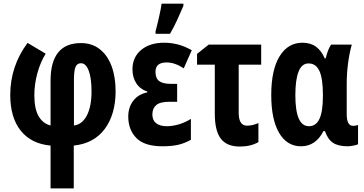

<svg xmlns="http://www.w3.org/2000/svg" viewBox="-20 -791 1994 1051"><path d="M130.9 -556.2 230 -497.1Q200.7 -449.7 184.3 -389.4Q168 -329.1 168 -269Q168 -196.3 190.9 -155.8Q213.9 -115.2 256.8 -104V-349.1Q256.8 -555.2 422.9 -555.2Q483.4 -555.2 525.9 -522Q568.4 -488.8 590.6 -429.4Q612.8 -370.1 612.8 -292Q612.8 -166 554 -85.9Q495.1 -5.9 383.8 5.9V240.2H256.8V5.9Q150.9 -3.9 93.5 -75.7Q36.1 -147.5 36.1 -271Q36.1 -428.7 130.9 -556.2ZM422.9 -444.8Q401.4 -444.8 393.1 -423.6Q384.8 -402.3 384.8 -355V-104Q429.2 -109.4 455.1 -158.2Q481 -207 481 -291Q481 -365.2 465.1 -405.5Q449.2 -445.8 422.9 -444.8Z M949.7 -332V-233.9H906.7Q856 -233.9 835 -215.6Q814 -197.3 814 -164.1Q814 -132.8 834.7 -116.5Q855.5 -100.1 893.1 -100.1Q924.8 -100.1 959.5 -110.4Q994.1 -120.6 1024.9 -140.1V-25.9Q989.7 -5.9 953.6 2Q917.5 9.8 870.1 9.8Q771 9.8 726.6 -35.4Q682.1 -80.6 682.1 -152.8Q682.1 -204.1 709.7 -239.7Q737.3 -275.4 786.1 -285.2V-290Q747.1 -302.7 726.1 -335Q705.1 -367.2 705.1 -412.1Q705.1 -477.5 752.4 -517.3Q799.8 -557.1 877.9 -557.1Q916 -557.1 952.9 -547.9Q989.7 -538.6 1029.8 -516.1L985.8 -417Q937 -449.2 892.1 -449.2Q831.1 -449.2 831.1 -397.9Q831.1 -362.3 851.3 -347.2Q871.6 -332 915 -332ZM831.5 -606V-620.1Q834.5 -630.4 839.6 -651.1Q844.7 -671.9 850.1 -695.8Q855.5 -719.7 859.6 -740.2Q863.8 -760.7 864.7 -771H983.9V-758.8Q968.8 -723.1 950.4 -682.9Q932.1 -642.6 910.6 -606Z M1409.7 -546.9V-437H1286.6V-173.8Q1286.6 -103 1332.5 -103Q1360.8 -103 1394.5 -117.2V-13.2Q1353 11.2 1292.5 11.2Q1221.7 11.2 1188.7 -32Q1155.8 -75.2 1155.8 -168V-437H1058.6V-496.1L1122.6 -546.9Z M1627.9 9.8Q1550.8 9.8 1507.8 -63.7Q1464.8 -137.2 1464.8 -271Q1464.8 -408.2 1510.3 -482.7Q1555.7 -557.1 1635.7 -557.1Q1680.2 -557.1 1709.7 -535.4Q1739.3 -513.7 1757.8 -471.2H1762.7Q1774.9 -521.5 1792.5 -546.9H1905.8Q1893.1 -503.4 1885.5 -446.5Q1877.9 -389.6 1877.9 -334V-166Q1877.9 -102.1 1912.6 -102.1Q1927.7 -102.1 1939.9 -106.9V-2Q1934.6 2.4 1914.6 6.1Q1894.5 9.8 1883.8 9.8Q1831.1 9.8 1802.5 -9.5Q1773.9 -28.8 1758.8 -73.2H1750.5Q1708 9.8 1627.9 9.8ZM1670.9 -100.1Q1710 -100.1 1728.8 -140.6Q1747.6 -181.2 1747.6 -265.1V-272Q1747.6 -361.3 1728.5 -402.6Q1709.5 -443.8 1668.9 -443.8Q1631.8 -443.8 1614.3 -398.9Q1596.7 -354 1596.7 -270Q1596.7 -100.1 1670.9 -100.1Z"/></svg>

Font: Open Sans Condensed
Style: Bold
Weight: 700
Width: 3
Designer: Monotype Design Team
Foundry: Monotype Imaging Inc.
Version: Version 3.003; ttfautohint (v1.8.4)